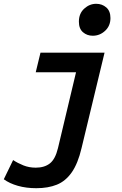

<svg xmlns="http://www.w3.org/2000/svg" viewBox="-60 -801 640 1010"><path d="M131 189Q78 189 34 176.5Q-10 164 -40 142L9 41Q33 57 63 69Q93 81 128 81Q174 81 202.5 58.5Q231 36 245 -22L340 -421H128L153 -524H490L369 -22Q350 59 317.5 105.5Q285 152 239 170.5Q193 189 131 189ZM428 -613Q398 -613 376.5 -631.5Q355 -650 355 -687Q355 -730 383 -755.5Q411 -781 446 -781Q477 -781 499 -762Q521 -743 521 -706Q521 -665 493 -639Q465 -613 428 -613Z"/></svg>

Font: Ubuntu Sans Mono SemiBold
Style: Italic
Weight: 600
Italic angle: -13.5°
Monospace: yes
Designer: Dalton Maag Ltd
Foundry: Dalton Maag Ltd
Version: Version 1.006